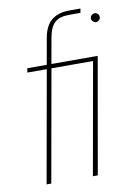

<svg xmlns="http://www.w3.org/2000/svg" viewBox="-81 -757 558 809"><g transform="rotate(-10 197.5 -352.5)"><path d="M52 0 137 -478H54L57 -496H140L160 -608Q165 -638 178 -659.5Q191 -681 214.5 -693Q238 -705 275 -705H321L318 -687H268Q229 -687 208.5 -669Q188 -651 180 -608L160 -496H358L271 0H250L335 -478H157L72 0ZM376 -637Q369 -637 363 -643Q357 -649 357 -656Q357 -664 363 -669.5Q369 -675 376 -675Q384 -675 389.5 -669.5Q395 -664 395 -656Q395 -649 389.5 -643Q384 -637 376 -637Z"/></g></svg>

Font: DM Sans 36pt Thin
Style: Italic
Weight: 250
Italic angle: -10°
Designer: Colophon Foundry, Jonny Pinhorn
Foundry: Colophon Foundry
Version: Version 4.004;gftools[0.9.30]